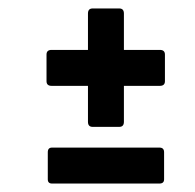

<svg xmlns="http://www.w3.org/2000/svg" viewBox="-20 -481 460 454"><path d="M199 -181Q188 -181 188 -193V-278H102Q90 -278 90 -289V-352Q90 -363 102 -363H188V-449Q188 -461 199 -461H262Q273 -461 273 -449V-363H358Q370 -363 370 -352V-289Q370 -278 358 -278H273V-193Q273 -181 262 -181ZM103 -47Q93 -47 93 -57V-121Q93 -132 103 -132H357Q368 -132 368 -121V-57Q368 -47 357 -47Z"/></svg>

Font: Sofia Sans Extra Condensed
Style: Bold Italic
Weight: 700
Italic angle: -9°
Designer: Botio Nikoltchev, Ani Petrova
Foundry: lettersoup
Version: Version 4.101